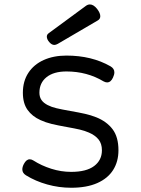

<svg xmlns="http://www.w3.org/2000/svg" viewBox="-20 -843 640 873"><path d="M388.7 -822.8Q405.3 -822.8 421.4 -802.7Q436 -783.7 436 -769.5Q436 -756.8 425.3 -750.5L242.7 -643.6Q233.9 -638.7 227.1 -638.7Q215.3 -638.7 204.6 -650.9Q192.9 -664.1 192.9 -676.3Q192.9 -685.5 200.7 -691.4L370.6 -816.4Q379.4 -822.8 388.7 -822.8ZM482.4 -541.5Q500 -531.2 500 -514.2Q500 -503.4 493.7 -490.2Q483.9 -468.3 466.8 -468.3Q459.5 -468.3 450.7 -473.1Q375.5 -518.1 282.2 -518.1Q224.1 -518.1 191.7 -492.2Q159.2 -466.3 159.2 -421.4Q159.2 -401.9 168.7 -388.2Q178.2 -374.5 196.8 -365.2Q213.9 -356.4 236.1 -351.1Q258.3 -345.7 299.8 -338.4Q339.8 -331.5 366.7 -325.4Q393.6 -319.3 418 -309.6Q465.3 -290.5 491.9 -255.4Q518.6 -220.2 518.6 -159.7Q518.6 -108.4 494.4 -70.1Q470.2 -31.7 422.1 -10.5Q374 10.7 303.7 10.7Q248 10.7 194.8 -4.2Q141.6 -19 98.1 -45.9Q81.5 -56.2 81.5 -72.8Q81.5 -84 88.4 -97.2Q99.6 -118.7 115.2 -118.7Q123.5 -118.7 131.8 -113.3Q168.5 -89.8 213.1 -75.7Q257.8 -61.5 303.7 -61.5Q372.6 -61.5 408 -88.1Q443.4 -114.7 443.4 -159.7Q443.4 -189.9 428 -209Q412.6 -228 384.3 -240.2Q365.2 -248.5 343.3 -253.7Q321.3 -258.8 283.2 -265.6Q242.2 -272.9 214.8 -279.5Q187.5 -286.1 164.1 -296.9Q126 -314 105 -343.8Q84 -373.5 84 -421.4Q84 -473.6 108.9 -511.7Q133.8 -549.8 178.7 -570.1Q223.6 -590.3 282.2 -590.3Q397 -590.3 482.4 -541.5Z"/></svg>

Font: Courier Prime Sans
Style: Regular
Weight: 400
Designer: Alan Dague-Greene
Foundry: Quote-Unquote Apps
Version: Version 3.020